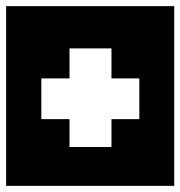

<svg xmlns="http://www.w3.org/2000/svg" viewBox="-40 -606 589 627"><path d="M324 -350Q324 -350 324 -361.5Q324 -373 324 -395Q324 -417 324 -448Q324 -448 324 -448Q324 -448 324 -448Q324 -448 324 -448H187Q187 -448 187 -448Q187 -448 187 -448Q187 -448 187 -448Q187 -416 187 -394.2Q187 -372.5 187 -361.2Q187 -350 187 -350Q187 -350 176.5 -350Q166 -350 145.5 -350Q125 -350 95 -350Q95 -350 95 -350Q95 -350 95 -350V-217Q95 -217 95 -217Q95 -217 95 -217Q140 -217 163.5 -217Q187 -217 187 -217Q187 -217 187 -193.2Q187 -169.5 187 -126Q187 -126 187 -126Q187 -126 187 -126Q187 -126 187 -126H324Q324 -126 324 -126Q324 -126 324 -126Q324 -126 324 -126Q324 -155.5 324 -175.8Q324 -196 324 -206.5Q324 -217 324 -217Q324 -217 334.5 -217Q345 -217 365.2 -217Q385.5 -217 415 -217Q415 -217 415 -217Q415 -217 415 -217V-350Q415 -350 415 -350Q415 -350 415 -350Q388 -350 367.5 -350Q347 -350 335.5 -350Q324 -350 324 -350ZM-20 1Q-20 1 -20 1Q-20 1 -20 1Q-20 1 -20 1Q-20 1 -20 1Q-20 1 -20 1Q-20 1 -20 1Q-20 1 -20 1Q-20 1 -20 1Q-20 1 -20 -30.8Q-20 -62.5 -20 -115Q-20 -167.5 -20 -230Q-20 -292.5 -20 -355Q-20 -417.5 -20 -470Q-20 -522.5 -20 -554.2Q-20 -586 -20 -586Q-20 -586 -20 -586Q-20 -586 -20 -586Q-20 -586 -20 -586Q-20 -586 -20 -586Q-20 -586 -20 -586Q-20 -586 -20 -586Q-20 -586 -20 -586Q-20 -586 -20 -586Q5 -586 35.2 -586Q65.5 -586 97 -586Q128.5 -586 157.5 -586Q186.5 -586 209.8 -586Q233 -586 246.5 -586Q260 -586 260 -586Q260 -586 260 -586Q260 -586 260 -586Q260 -586 260 -586Q260 -586 260 -586Q260 -586 260 -586Q260 -586 260 -586Q260 -586 273 -586Q286 -586 308 -586Q330 -586 358 -586Q386 -586 416.2 -586Q446.5 -586 475.8 -586Q505 -586 529 -586Q529 -586 529 -586Q529 -586 529 -586Q529 -586 529 -586Q529 -586 529 -586Q529 -586 529 -586Q529 -586 529 -586Q529 -586 529 -586Q529 -586 529 -586Q529 -586 529 -554.2Q529 -522.5 529 -470Q529 -417.5 529 -355Q529 -292.5 529 -230Q529 -167.5 529 -115Q529 -62.5 529 -30.8Q529 1 529 1Q529 1 529 1Q529 1 529 1Q529 1 529 1Q529 1 529 1Q529 1 529 1Q529 1 529 1Q529 1 529 1Q529 1 529 1Q505 1 476 1Q447 1 416.8 1Q386.5 1 358.5 1Q330.5 1 308.2 1Q286 1 273 1Q260 1 260 1Q260 1 260 1Q260 1 260 1Q260 1 260 1Q260 1 260 1Q260 1 260 1Q260 1 260 1Q260 1 246.5 1Q233 1 210 1Q187 1 158.2 1Q129.5 1 98 1Q66.5 1 36 1Q5.5 1 -20 1Z"/></svg>

Font: Honk
Style: Regular
Weight: 400
Designer: Noopur Datye & Yesha Goshar
Foundry: Ek Type
Version: Version 1.000